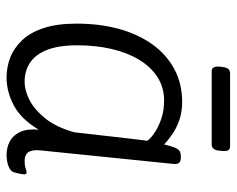

<svg xmlns="http://www.w3.org/2000/svg" viewBox="-88 -627 721 585"><g transform="rotate(90 272.5 -334.5)"><path d="M216 6Q185 6 156 -5Q127 -16 103 -41Q79 -66 65.5 -107Q52 -148 52 -207Q52 -279 68.5 -338Q85 -397 116.5 -440Q148 -483 192 -506Q236 -529 291 -529Q321 -529 345.5 -520.5Q370 -512 389 -499Q408 -486 420 -474Q425 -495 429.5 -506Q434 -517 440 -521Q446 -525 456 -525H460Q473 -525 477 -518.5Q481 -512 479 -498L438 -95Q436 -71 444 -60Q452 -49 470 -49Q484 -49 492.5 -52Q501 -55 505 -55Q508 -55 509.5 -53.5Q511 -52 511 -48Q511 -46 510.5 -41Q510 -36 508.5 -30Q507 -24 505 -17Q503 -9 493.5 -3.5Q484 2 472.5 4Q461 6 453 6Q429 6 410.5 -4Q392 -14 382 -35.5Q372 -57 375 -92Q343 -38 301 -16Q259 6 216 6ZM230 -49Q255 -49 284 -63.5Q313 -78 340 -111Q367 -144 383 -200L402 -367Q404 -381 405.5 -396Q407 -411 409 -423Q399 -436 380.5 -447.5Q362 -459 338.5 -466.5Q315 -474 286 -474Q246 -474 214.5 -453.5Q183 -433 161.5 -397Q140 -361 129 -313Q118 -265 118 -210Q118 -153 132 -117.5Q146 -82 171 -65.5Q196 -49 230 -49ZM197 -619Q189 -619 185.5 -625Q182 -631 183 -642L184 -652Q186 -665 190.5 -670Q195 -675 203 -675H425Q435 -675 438 -669Q441 -663 440 -652L439 -642Q438 -630 433 -624.5Q428 -619 420 -619Z"/></g></svg>

Font: Asap Light
Style: Italic
Weight: 300
Italic angle: -6°
Designer: Pablo Cosgaya
Foundry: Omnibus-Type
Version: Version 3.001